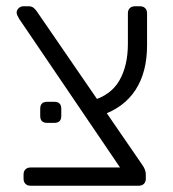

<svg xmlns="http://www.w3.org/2000/svg" viewBox="-20 -591 551 611"><path d="M77 0Q67 0 61 -6Q55 -12 55 -22V-36Q55 -46 61 -52Q67 -58 77 -58H362L41 -531Q37 -538 35 -542.5Q33 -547 33 -551Q33 -559 39.5 -565Q46 -571 54 -571H72Q81 -571 87 -566Q93 -561 97 -555L433 -66Q438 -59 441 -51.5Q444 -44 444 -36V-22Q444 -12 438 -6Q432 0 422 0ZM302 -224 273 -271Q333 -288 360 -335Q387 -382 387 -452V-549Q387 -559 393 -565Q399 -571 409 -571H426Q436 -571 442 -565Q448 -559 448 -549V-447Q448 -361 411 -304.5Q374 -248 302 -224ZM130 -200Q108 -200 108 -222V-245Q108 -267 130 -267H153Q175 -267 175 -245V-222Q175 -200 153 -200Z"/></svg>

Font: Rubik Light
Style: Regular
Weight: 300
Designer: Hubert and Fischer
Foundry: Hubert and Fischer
Version: Version 2.300;gftools[0.9.30]